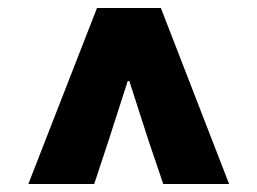

<svg xmlns="http://www.w3.org/2000/svg" viewBox="-20 -755 644 481"><path d="M223 -735H383L554 -294H389L352 -403L304 -552H300L252 -403L216 -294H51Z"/></svg>

Font: Nebula Sans Black
Style: Regular
Weight: 900
Designer: Paul D. Hunt for Adobe (as Source Sans)
Foundry: Nebula Entertainment & Broadcasting LLC
Version: Version 1.010